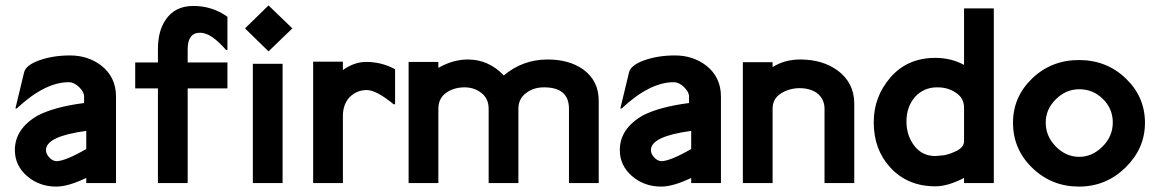

<svg xmlns="http://www.w3.org/2000/svg" viewBox="-20 -677 4279 710"><path d="M299 -126V-193Q150 -173 150 -122Q150 -108 162 -95Q174 -82 188 -81Q221 -81 299 -126ZM409 0H299V-19Q232 13 188 13Q125 13 80 -26Q35 -65 35 -122Q35 -201 120 -250Q182 -282 291 -296V-320Q291 -337 272.5 -355Q254 -373 234 -373Q146 -373 42 -276H37L69 -409Q75 -436 125.5 -454Q176 -472 239 -472Q305 -472 354 -435Q409 -392 409 -320Z M821 -350H674V0H564V-350H480V-446H564V-495Q564 -562 592 -603Q626 -655 695 -655Q765 -655 821 -615V-492H816Q761 -556 720 -556Q674 -556 674 -495V-446H821Z M1025 0H915V-441H1025ZM1061 -572 973 -487 886 -572 973 -657Z M1441 -292 1436 -291Q1372 -344 1336 -344Q1299 -344 1272 -317Q1248 -290 1248 -248V0H1138V-449H1248V-418Q1290 -448 1334 -448Q1391 -448 1441 -421Z M2194 0H2084V-275Q2084 -354 1992 -354Q1953 -354 1927 -334Q1897 -313 1897 -275V0H1787V-275Q1787 -312 1760.5 -333Q1734 -354 1698 -354Q1658 -354 1629.5 -333.5Q1601 -313 1601 -275V0H1491V-448H1601V-426Q1655 -457 1710 -457Q1787 -457 1843 -398Q1913 -457 2005 -457Q2085 -457 2137 -420Q2194 -378 2194 -305Z M2536 -126V-193Q2387 -173 2387 -122Q2387 -108 2399 -95Q2411 -82 2425 -81Q2458 -81 2536 -126ZM2646 0H2536V-19Q2469 13 2425 13Q2362 13 2317 -26Q2272 -65 2272 -122Q2272 -201 2357 -250Q2419 -282 2528 -296V-320Q2528 -337 2509.5 -355Q2491 -373 2471 -373Q2383 -373 2279 -276H2274L2306 -409Q2312 -436 2362.5 -454Q2413 -472 2476 -472Q2542 -472 2591 -435Q2646 -392 2646 -320Z M3139 0H3029V-275Q3029 -311 3001 -333Q2975 -351 2937 -351Q2899 -351 2868 -331.5Q2837 -312 2837 -275V0H2727V-447H2837V-429Q2882 -457 2939 -457Q3022 -457 3078 -416Q3139 -370 3139 -294Z M3545 -155V-279Q3545 -314 3515 -334Q3500 -344 3483.5 -349Q3467 -354 3445 -354Q3396 -354 3363 -318Q3332 -281 3332 -228Q3332 -176 3361 -138Q3390 -100 3439 -100L3472 -103Q3477 -104 3487.5 -107Q3498 -110 3506 -114Q3545 -129 3545 -155ZM3655 0H3545V-19Q3485 12 3439 12Q3335 12 3271 -59Q3211 -125 3211 -225Q3211 -320 3273.5 -391.5Q3336 -463 3439 -463Q3497 -463 3545 -437V-646H3655Z M3971 -347Q3922 -347 3884.5 -310Q3847 -273 3847 -224Q3847 -173 3884.5 -135Q3922 -97 3971 -97Q4019 -97 4057 -135Q4095 -173 4095 -224Q4095 -275 4058.5 -311Q4022 -347 3971 -347ZM4214 -223Q4214 -128 4142 -57.5Q4070 13 3970 13Q3869 13 3797.5 -56Q3726 -125 3726 -223Q3726 -319 3797 -387Q3868 -455 3970 -455Q4072 -455 4143 -387Q4214 -319 4214 -223Z"/></svg>

Font: RailwayN12
Style: Semibold
Weight: 400
Version: 1999; 1.0, initial release  Kernus: V2.0